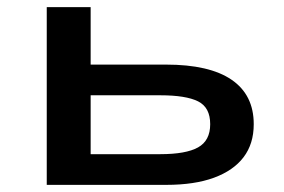

<svg xmlns="http://www.w3.org/2000/svg" viewBox="-20 -518 796 538"><path d="M111 0V-498H234V-337H445Q567 -337 629 -294.5Q691 -252 691 -170Q691 -115 662.5 -77.5Q634 -40 579.5 -20Q525 0 446 0ZM234 -86H429Q501 -86 535 -105Q569 -124 569 -170Q569 -217 535 -234Q501 -251 429 -251H234Z"/></svg>

Font: Nunito Sans 7pt Expanded SemiBold
Style: Regular
Weight: 600
Width: 7
Designer: Vernon Adams
Foundry: Vernon Adams
Version: Version 3.101;gftools[0.9.27]